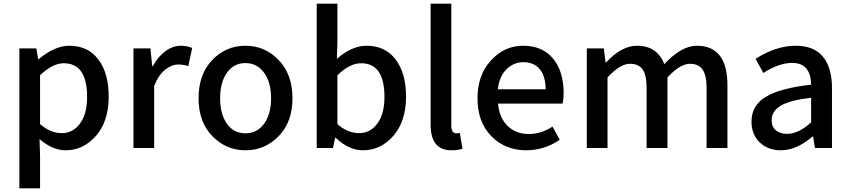

<svg xmlns="http://www.w3.org/2000/svg" viewBox="-20 -817 4688 1060"><path d="M86.9 222.7V-549.8H180.7L190.4 -490.2H193.4Q282.2 -564.5 362.3 -564.5Q465.8 -564.5 522.9 -488.8Q580.1 -413.1 580.1 -284.2Q580.1 -147.5 510.3 -67.4Q440.4 12.7 342.8 12.7Q270.5 12.7 198.2 -48.8L201.2 44.9V222.7ZM321.3 -82Q382.8 -82 421.9 -135.3Q460.9 -188.5 460.9 -282.2Q460.9 -467.8 332 -467.8Q270.5 -467.8 201.2 -401.4V-131.8Q258.8 -82 321.3 -82Z M716.8 0V-549.8H810.5L820.3 -451.2H823.2Q852.5 -504.9 893.6 -534.7Q934.6 -564.5 978.5 -564.5Q1013.7 -564.5 1041 -551.8L1019.5 -452.1Q991.2 -460.9 964.8 -460.9Q927.7 -460.9 891.6 -432.1Q855.5 -403.3 831.1 -342.8V0Z M1335 12.7Q1228.5 12.7 1152.3 -65.4Q1076.2 -143.6 1076.2 -274.4Q1076.2 -407.2 1151.9 -485.8Q1227.5 -564.5 1335 -564.5Q1442.4 -564.5 1518.6 -485.4Q1594.7 -406.2 1594.7 -274.4Q1594.7 -143.6 1518.6 -65.4Q1442.4 12.7 1335 12.7ZM1232.9 -133.8Q1270.5 -81.1 1335 -81.1Q1399.4 -81.1 1438 -133.8Q1476.6 -186.5 1476.6 -274.4Q1476.6 -362.3 1438 -415.5Q1399.4 -468.8 1335 -468.8Q1270.5 -468.8 1232.9 -415.5Q1195.3 -362.3 1195.3 -274.4Q1195.3 -186.5 1232.9 -133.8Z M1984.4 12.7Q1905.3 12.7 1833 -56.6H1830.1L1818.4 0H1728.5V-796.9H1842.8V-585.9L1839.8 -492.2Q1922.9 -564.5 2003.9 -564.5Q2106.4 -564.5 2164.1 -488.8Q2221.7 -413.1 2221.7 -284.2Q2221.7 -147.5 2151.9 -67.4Q2082 12.7 1984.4 12.7ZM1962.9 -82Q2024.4 -82 2063.5 -135.3Q2102.5 -188.5 2102.5 -282.2Q2102.5 -467.8 1973.6 -467.8Q1910.2 -467.8 1842.8 -401.4V-131.8Q1899.4 -82 1962.9 -82Z M2471.7 12.7Q2357.4 12.7 2357.4 -128.9V-796.9H2471.7V-123Q2471.7 -81.1 2499 -81.1Q2508.8 -81.1 2518.6 -83L2533.2 3.9Q2508.8 12.7 2471.7 12.7Z M2884.8 12.7Q2769.5 12.7 2692.9 -64.9Q2616.2 -142.6 2616.2 -274.4Q2616.2 -403.3 2690.9 -483.9Q2765.6 -564.5 2867.2 -564.5Q2974.6 -564.5 3033.2 -493.7Q3091.8 -422.9 3091.8 -302.7Q3091.8 -270.5 3085.9 -245.1H2729.5Q2736.3 -167 2782.2 -122.1Q2828.1 -77.1 2899.4 -77.1Q2967.8 -77.1 3030.3 -118.2L3070.3 -44.9Q2984.4 12.7 2884.8 12.7ZM2728.5 -324.2H2992.2Q2992.2 -395.5 2960.4 -434.6Q2928.7 -473.6 2869.1 -473.6Q2815.4 -473.6 2775.9 -434.1Q2736.3 -394.5 2728.5 -324.2Z M3219.7 0V-549.8H3313.5L3323.2 -472.7H3326.2Q3412.1 -564.5 3496.1 -564.5Q3608.4 -564.5 3647.5 -462.9Q3742.2 -564.5 3827.1 -564.5Q3996.1 -564.5 3996.1 -345.7V0H3880.9V-332Q3880.9 -402.3 3858.4 -433.6Q3835.9 -464.8 3789.1 -464.8Q3734.4 -464.8 3665 -389.6V0H3549.8V-332Q3549.8 -402.3 3527.8 -433.6Q3505.9 -464.8 3458 -464.8Q3403.3 -464.8 3334 -389.6V0Z M4291 12.7Q4219.7 12.7 4174.3 -30.8Q4128.9 -74.2 4128.9 -146.5Q4128.9 -234.4 4207.5 -282.2Q4286.1 -330.1 4458 -349.6Q4456.1 -469.7 4353.5 -469.7Q4280.3 -469.7 4194.3 -414.1L4151.4 -492.2Q4264.6 -564.5 4373 -564.5Q4473.6 -564.5 4523.4 -503.9Q4573.2 -443.4 4573.2 -331.1V0H4479.5L4468.8 -63.5H4465.8Q4377.9 12.7 4291 12.7ZM4326.2 -78.1Q4388.7 -78.1 4458 -141.6V-277.3Q4339.8 -263.7 4290 -233.4Q4240.2 -203.1 4240.2 -154.3Q4240.2 -116.2 4263.7 -97.2Q4287.1 -78.1 4326.2 -78.1Z"/></svg>

Font: Gen Shin Gothic Medium
Style: Regular
Weight: 500
Designer: [Source Han Sans]
Ryoko NISHIZUKA  (kana & ideographs); Paul D. Hunt (Latin, Greek & Cyrillic); Wenlong ZHANG  (bopomofo
Version: Version 1.002.20150607